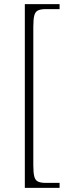

<svg xmlns="http://www.w3.org/2000/svg" viewBox="-20 -780 345 928"><path d="M100 128V-760H268V-736H202Q178 -736 164.5 -730Q151 -724 146 -706Q141 -688 141 -651V19Q141 56 146 74Q151 92 164.5 98Q178 104 202 104H268V128Z"/></svg>

Font: Noto Serif Kannada ExtraLight
Style: Regular
Weight: 250
Version: Version 2.003